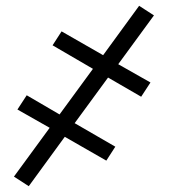

<svg xmlns="http://www.w3.org/2000/svg" viewBox="-20 -483 640 661"><path d="M79 158 28 125 151 -43 40 -106 72 -155 185 -89 300 -246 161 -327 192 -375 335 -293 459 -463 510 -430 387 -262 498 -199 466 -150 352 -216 237 -59 377 22 346 70 203 -12Z"/></svg>

Font: Iosevka Light Extended
Style: Italic
Weight: 300
Width: 7
Italic angle: -9°
Monospace: yes
Designer: Belleve Invis
Foundry: Belleve Invis
Version: Version 32.5.0; ttfautohint (v1.8.4)